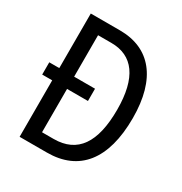

<svg xmlns="http://www.w3.org/2000/svg" viewBox="-167 -838 914 963"><g transform="rotate(30 290.0 -357.0)"><path d="M251 -714H82V-398H24V-327H82V0H240C425 0 527 -124 527 -365C527 -593 426 -714 251 -714ZM245 -638C370 -638 438 -548 438 -362C438 -172 373 -76 235 -76H168V-327H289V-398H168V-638Z"/></g></svg>

Font: Noto Sans Ethiopic Condensed
Style: Regular
Weight: 400
Width: 3
Designer: Monotype Design Team
Foundry: Monotype Imaging Inc.
Version: Version 2.102